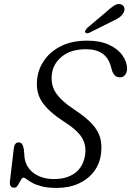

<svg xmlns="http://www.w3.org/2000/svg" viewBox="-20 -911 644 942"><path d="M258.5 11Q213.5 11 184.2 3.2Q155 -4.5 137.5 -14.5Q120 -24.5 110.5 -32Q101 -39.5 95.5 -39.5Q89 -39.5 82.2 -27.2Q75.5 -15 67.8 -2.5Q60 10 51 10Q26 10 28.5 -20L47.5 -181Q50.5 -212.5 72 -212.5Q91 -212.5 96.5 -181.5L99 -156.5Q100 -98 141 -65.2Q182 -32.5 244.5 -32.5Q307 -32.5 346.8 -61.2Q386.5 -90 396.5 -145Q405.5 -194 383.8 -232.5Q362 -271 292.5 -315.5Q219 -362.5 186.2 -411.2Q153.5 -460 163 -529.5Q169.5 -577 199.2 -618.5Q229 -660 281.5 -685.8Q334 -711.5 409 -711.5Q471.5 -711.5 515 -691.2Q558.5 -671 581 -639Q603.5 -607 603.5 -572.5Q603 -556 593.8 -543.8Q584.5 -531.5 569.5 -531.5Q553.5 -531.5 544.2 -540.2Q535 -549 530 -564L523.5 -586.5Q500.5 -669.5 402 -669.5Q329.5 -669.5 286.2 -635.5Q243 -601.5 235.5 -553.5Q226.5 -498.5 252.8 -457.5Q279 -416.5 346.5 -372Q401.5 -336 431.2 -303.5Q461 -271 471 -236.5Q481 -202 476 -160Q470.5 -109 441.8 -70.5Q413 -32 366 -10.5Q319 11 258.5 11ZM500.5 -852Q523 -873 540.5 -884Q558 -895 574 -889.5Q587 -884.5 590 -872.2Q593 -860 585 -847Q577.5 -833.5 563.2 -824Q549 -814.5 528.5 -805.5L417.5 -750Q403.5 -744 398.5 -752.5Q396 -757.5 399.5 -763Q403 -768.5 408 -774Z"/></svg>

Font: Fraunces 9pt SuperSoft Light
Style: Italic
Weight: 300
Italic angle: -16°
Version: Version 1.000;[b76b70a41]